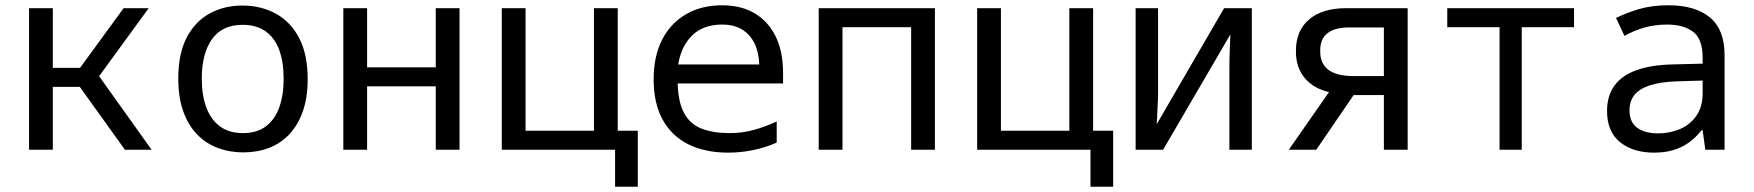

<svg xmlns="http://www.w3.org/2000/svg" viewBox="-20 -567 6640 727"><path d="M453 0 260 -269 259 -277 448 -536H543L336 -252L330 -314L554 0ZM90 0V-536H180V0ZM177 -238V-310H291V-238Z M901 10Q849 10 804 -7Q759 -24 725.5 -59Q692 -94 673.5 -146.5Q655 -199 655 -270Q655 -363 686.5 -424Q718 -485 773 -515.5Q828 -546 898 -546Q968 -546 1024 -515.5Q1080 -485 1112.5 -423.5Q1145 -362 1145 -267Q1145 -197 1126.5 -145Q1108 -93 1075.5 -58.5Q1043 -24 998.5 -7Q954 10 901 10ZM900 -63Q952 -63 986 -88Q1020 -113 1037 -159.5Q1054 -206 1054 -269Q1054 -333 1037 -378.5Q1020 -424 985.5 -448.5Q951 -473 899 -473Q821 -473 782.5 -418.5Q744 -364 744 -269Q744 -206 761.5 -159.5Q779 -113 813.5 -88Q848 -63 900 -63Z M1280 0V-536H1370V-312H1630V-536H1720V0H1630V-240H1370V0Z M1880 0V-536H1970V-72H2229V-536H2319V0ZM2309 140V-1H2254V-72H2395V140Z M2737 11Q2649 11 2585.5 -21Q2522 -53 2488.5 -115Q2455 -177 2455 -266Q2455 -354 2487 -416.5Q2519 -479 2577.5 -513Q2636 -547 2714 -547Q2787 -547 2838.5 -516Q2890 -485 2917.5 -428Q2945 -371 2945 -292V-251H2546Q2548 -180 2570.5 -138.5Q2593 -97 2636.5 -80Q2680 -63 2743 -63Q2790 -63 2834 -75Q2878 -87 2921 -107V-27Q2875 -7 2828.5 2Q2782 11 2737 11ZM2548 -323H2855Q2853 -370 2836.5 -403.5Q2820 -437 2789.5 -455.5Q2759 -474 2714 -474Q2643 -474 2601 -433Q2559 -392 2548 -323Z M3080 0V-536H3520V0H3430V-464H3170V0Z M3680 0V-536H3770V-72H4029V-536H4119V0ZM4109 140V-1H4054V-72H4195V140Z M4280 0V-536H4365V-218Q4365 -206 4364.5 -191Q4364 -176 4363 -159Q4362 -142 4361.5 -126.5Q4361 -111 4360 -97L4615 -536H4720V0H4635V-307Q4635 -325 4635.5 -348.5Q4636 -372 4637 -396Q4638 -420 4639 -437L4384 0Z M4860 0 5035 -251 5044 -213Q4969 -221 4927.5 -263.5Q4886 -306 4887 -375Q4887 -451 4937 -493.5Q4987 -536 5077 -536H5310V0H5220V-207H5065L5128 -240L4964 0ZM5105 -279H5220V-463H5088Q5033 -463 5005.5 -440.5Q4978 -418 4979 -374Q4978 -327 5009.5 -303Q5041 -279 5105 -279Z M5658 0V-464H5460V-536H5940V-464H5742V0Z M6243 11Q6164 11 6114.5 -28.5Q6065 -68 6065 -147Q6065 -205 6093.5 -243.5Q6122 -282 6177 -301.5Q6232 -321 6311 -323L6427 -326V-348Q6427 -420 6390.5 -447Q6354 -474 6293 -474Q6246 -474 6206 -462.5Q6166 -451 6131 -431L6099 -499Q6137 -518 6185.5 -532.5Q6234 -547 6298 -547Q6399 -547 6454.5 -501Q6510 -455 6510 -359V0H6437L6427 -74H6423Q6401 -46 6374.5 -27Q6348 -8 6315.5 1.5Q6283 11 6243 11ZM6258 -62Q6303 -62 6341.5 -78.5Q6380 -95 6403.5 -129Q6427 -163 6427 -214V-262L6330 -259Q6266 -257 6226 -243.5Q6186 -230 6168 -206.5Q6150 -183 6150 -150Q6150 -104 6179.5 -83Q6209 -62 6258 -62Z"/></svg>

Font: Noto Sans Mono
Style: Regular
Weight: 400
Designer: Monotype Design Team
Foundry: Monotype Imaging Inc.
Version: Version 2.014